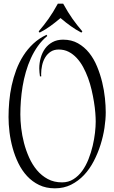

<svg xmlns="http://www.w3.org/2000/svg" viewBox="-20 -859 628 1055"><path d="M561 -242.2Q561 -202.6 554 -156Q546.9 -109.4 532.2 -63Q517.6 -16.6 495.1 26.6Q472.7 69.8 441.7 102.8Q410.6 135.7 370.8 155.8Q331.1 175.8 281.7 175.8Q232.9 175.8 195.1 157.5Q157.2 139.2 128.9 108.6Q100.6 78.1 81.1 38.1Q61.5 -2 49.6 -45.4Q37.6 -88.9 32.2 -132.8Q26.9 -176.8 26.9 -215.8Q26.9 -257.3 30.8 -301.5Q34.7 -345.7 44.2 -389.4Q53.7 -433.1 69.3 -474.9Q85 -516.6 108.2 -553Q131.3 -589.4 162.8 -618.9Q194.3 -648.4 235.8 -668L239.7 -661.1Q210.4 -637.2 188.2 -606Q166 -574.7 149.7 -538.8Q133.3 -502.9 122.1 -463.6Q110.8 -424.3 104.2 -384.5Q97.7 -344.7 94.7 -305.4Q91.8 -266.1 91.8 -230Q91.8 -196.3 96.4 -155.8Q101.1 -115.2 111.8 -73.7Q122.6 -32.2 140.1 6.8Q157.7 45.9 183.1 76.2Q208.5 106.4 242.7 124.8Q276.9 143.1 320.8 143.1Q356 143.1 383.5 125.7Q411.1 108.4 431.6 80.1Q452.1 51.8 466.3 15.6Q480.5 -20.5 489.3 -57.6Q498 -94.7 502 -129.6Q505.9 -164.6 505.9 -190.9Q505.9 -211.4 503.7 -239.5Q501.5 -267.6 496.3 -299.3Q491.2 -331.1 483.4 -364.7Q475.6 -398.4 463.9 -430.4Q452.1 -462.4 436.8 -490.7Q421.4 -519 401.4 -540.5Q381.3 -562 356.9 -574.5Q332.5 -586.9 302.7 -586.9Q276.4 -586.9 257.8 -574.5Q239.3 -562 227.8 -542.5Q216.3 -522.9 211.2 -499.3Q206.1 -475.6 206.1 -453.1Q206.1 -450.2 206.1 -446.5Q206.1 -442.9 207 -439.9L199.7 -439Q198.2 -449.7 197 -460.7Q195.8 -471.7 195.8 -482.9Q195.8 -513.2 203.9 -541.7Q211.9 -570.3 228 -592.3Q244.1 -614.3 268.8 -627.7Q293.5 -641.1 326.7 -641.1Q373 -641.1 408.4 -621.1Q443.8 -601.1 470 -568.4Q496.1 -535.6 513.4 -493.4Q530.8 -451.2 541.5 -407Q552.2 -362.8 556.6 -319.8Q561 -276.9 561 -242.2ZM192.4 -686.5Q207.5 -704.1 220.7 -720.9Q233.9 -737.8 246.6 -755.6Q259.3 -773.4 271.7 -793.7Q284.2 -814 297.9 -838.9H327.1Q340.8 -814 353.3 -793.7Q365.7 -773.4 378.4 -755.6Q391.1 -737.8 404.3 -720.9Q417.5 -704.1 432.6 -686.5L427.2 -679.7Q410.2 -688.5 396.2 -697.3Q382.3 -706.1 368.9 -715.6Q355.5 -725.1 341.8 -735.8Q328.1 -746.6 312.5 -759.8Q296.9 -746.6 283.2 -735.8Q269.5 -725.1 256.1 -715.3Q242.7 -705.6 228.5 -697Q214.4 -688.5 197.8 -679.7Z"/></svg>

Font: Montez
Style: Regular
Weight: 400
Designer: Astigmatic (AOETI)
Foundry: Astigmatic (AOETI)
Version: Version 1.001